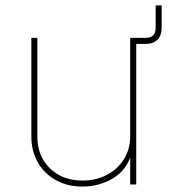

<svg xmlns="http://www.w3.org/2000/svg" viewBox="-20 -687 642 715"><path d="M474.1 -523.4V-545.9H522Q559.6 -545.9 559.6 -583.5V-667H582V-583.5Q582 -554.7 566.4 -539.1Q550.8 -523.4 522 -523.4ZM287.1 7.8Q231.4 7.8 188.5 -15.9Q145.5 -39.6 121.1 -81.8Q96.7 -124 96.7 -179.7V-545.9H119.1V-179.7Q119.1 -105.5 166 -60.1Q212.9 -14.6 287.1 -14.6Q337.9 -14.6 378.2 -35.9Q418.5 -57.1 441.7 -94.5Q464.8 -131.8 464.8 -179.7V-545.9H487.3V0H464.8V-117.2H470.7Q453.1 -54.7 401.4 -23.4Q349.6 7.8 287.1 7.8Z"/></svg>

Font: Inter Thin
Style: Regular
Weight: 250
Designer: Rasmus Andersson
Foundry: rsms
Version: Version 4.001;git-66647c0bb